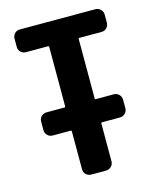

<svg xmlns="http://www.w3.org/2000/svg" viewBox="-110 -807 721 884"><g transform="rotate(-15 250.0 -365.0)"><path d="M429.7 -730.5Q444.3 -730.5 454.6 -720.2Q464.8 -710 464.8 -695.3V-657.2Q464.8 -642.6 455.1 -632.3Q445.3 -622.1 429.7 -622.1H325.2Q320.3 -622.1 320.3 -617.2V-335Q320.3 -330.1 325.2 -330.1H410.2Q424.8 -330.1 435.1 -319.8Q445.3 -309.6 445.3 -294.9V-254.9Q445.3 -240.2 435.1 -230Q424.8 -219.7 410.2 -219.7H325.2Q320.3 -219.7 320.3 -214.8V-35.2Q320.3 -20.5 310.1 -10.3Q299.8 0 285.2 0H214.8Q200.2 0 189.9 -9.8Q179.7 -19.5 179.7 -35.2V-214.8Q179.7 -219.7 174.8 -219.7H89.8Q75.2 -219.7 64.9 -230Q54.7 -240.2 54.7 -254.9V-294.9Q54.7 -309.6 64.9 -319.8Q75.2 -330.1 89.8 -330.1H174.8Q179.7 -330.1 179.7 -335V-617.2Q179.7 -622.1 174.8 -622.1H70.3Q55.7 -622.1 45.4 -631.8Q35.2 -641.6 35.2 -657.2V-695.3Q35.2 -710 44.9 -720.2Q54.7 -730.5 70.3 -730.5Z"/></g></svg>

Font: Rounded-L Mgen+ 1mn bold
Style: Bold
Weight: 700
Designer: [Source Han Sans]
Ryoko NISHIZUKA  (kana & ideographs); Paul D. Hunt (Latin, Greek & Cyrillic); Wenlong ZHANG  (bopomofo
Version: Version 1.059.20150602